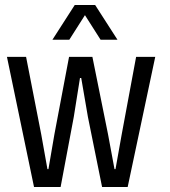

<svg xmlns="http://www.w3.org/2000/svg" viewBox="-20 -753 683 773"><path d="M117 0 8 -524H85L146 -212L171 -72H175L199 -212L258 -524H352L415 -212L441 -72H445L470 -212L528 -524H605L494 0H391L334 -282L307 -439H302L277 -282L224 0ZM191 -593 281 -733H363L453 -593H385L322 -692L259 -593Z"/></svg>

Font: Mona Sans SemiCondensed
Style: Regular
Weight: 400
Width: 4
Designer: Deni Anggara
Foundry: GitHub
Version: Version 2.000